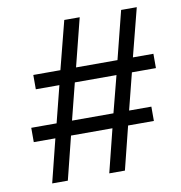

<svg xmlns="http://www.w3.org/2000/svg" viewBox="-80 -772 809 858"><g transform="rotate(-10 324.5 -343.0)"><path d="M88 12 137 -184H39V-249H154L196 -415H89V-480H212L268 -698H338L283 -480H471L526 -698H597L541 -480H634V-415H525L483 -249H584V-184H467L418 12H347L396 -184H208L159 12ZM224 -249H412L455 -415H266Z"/></g></svg>

Font: Archivo SemiExpanded Light
Style: Italic
Weight: 300
Width: 6
Italic angle: -10°
Designer: Hector Gatti
Foundry: Omnibus-Type
Version: Version 2.001